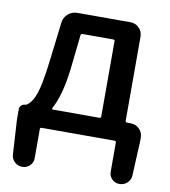

<svg xmlns="http://www.w3.org/2000/svg" viewBox="-83 -619 782 884"><g transform="rotate(10 308.0 -177.0)"><path d="M247.1 -456.1Q240.2 -456.1 239.3 -449.2L221.7 -288.1Q207 -163.1 169.9 -96.7Q168.9 -94.7 169.9 -92.3Q170.9 -89.8 172.9 -89.8H390.6Q398.4 -89.8 398.4 -97.7V-449.2Q398.4 -456.1 390.6 -456.1ZM512.7 -97.7Q512.7 -89.8 520.5 -89.8H537.1Q561.5 -89.8 578.1 -73.2Q594.7 -56.6 594.7 -32.2V-16.6L586.9 145.5Q585.9 166 570.8 180.2Q555.7 194.3 534.2 194.3Q513.7 194.3 499.5 180.2Q485.4 166 485.4 145.5V8.8Q485.4 2 477.5 2H137.7Q129.9 2 129.9 8.8V145.5Q129.9 166 115.2 180.2Q100.6 194.3 80.1 194.3Q59.6 194.3 44.4 180.2Q29.3 166 28.3 145.5L18.6 -16.6V-64.5Q18.6 -75.2 26.4 -82.5Q34.2 -89.8 44.9 -89.8Q47.9 -89.8 50.8 -91.8Q75.2 -106.4 91.3 -151.9Q107.4 -197.3 121.1 -312.5L142.6 -491.2Q145.5 -515.6 164.1 -531.7Q182.6 -547.9 208 -547.9H455.1Q479.5 -547.9 496.1 -531.2Q512.7 -514.6 512.7 -490.2Z"/></g></svg>

Font: Gen Jyuu Gothic Medium
Style: Regular
Weight: 500
Designer: [Source Han Sans]
Ryoko NISHIZUKA  (kana & ideographs); Paul D. Hunt (Latin, Greek & Cyrillic); Wenlong ZHANG  (bopomofo
Version: Version 1.002.20150607